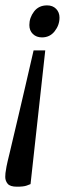

<svg xmlns="http://www.w3.org/2000/svg" viewBox="-21 -543 246 728"><path d="M43.3 164.9Q17.3 164.9 8.1 153.8Q-1.1 142.6 -1.1 127.8Q-1.1 121.7 -0.3 113.2Q0.6 104.8 3.7 88.3Q6.9 71.8 14.8 40.3Q20.4 15.8 29 -19.9Q37.5 -55.6 49 -104.5Q60.4 -153.4 74.8 -215Q89.3 -276.7 106.4 -352H150.6L94.8 155Q91.5 156.4 80 160.7Q68.5 164.9 43.3 164.9ZM138.1 -401.2Q117.1 -401.2 103.7 -414.1Q90.3 -427 90.3 -448.1Q90.3 -475.8 108 -499.2Q125.8 -522.6 157.6 -522.6Q178.8 -522.6 191.7 -509.5Q204.6 -496.3 204.6 -476.3Q204.6 -447.8 186.3 -424.5Q168.1 -401.2 138.1 -401.2Z"/></svg>

Font: Faustina Light
Style: Italic
Weight: 300
Italic angle: -8°
Designer: Alfonso Garcia
Foundry: http://www.omnibus-type.com
Version: Version 1.200